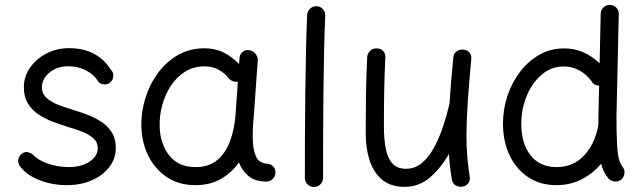

<svg xmlns="http://www.w3.org/2000/svg" viewBox="-20 -721 2609 778"><path d="M429.7 -390.1Q420.4 -379.4 406.5 -378.9Q392.6 -378.4 379.9 -387.7Q362.8 -417.5 329.8 -435.1Q296.9 -452.6 257.3 -452.6Q211.9 -452.6 180.9 -427.2Q149.9 -401.9 149.9 -367.2Q149.9 -341.3 168.5 -324.5Q187 -307.6 215.1 -296.6Q243.2 -285.6 272.9 -276.9Q300.8 -268.6 331.5 -257.1Q362.3 -245.6 389.2 -228.5Q416 -211.4 432.6 -185.3Q449.2 -159.2 449.2 -121.6Q449.2 -78.1 422.9 -43.9Q396.5 -9.8 351.6 9.8Q306.6 29.3 250.5 29.3Q191.4 29.3 138.7 8.5Q85.9 -12.2 60.1 -48.8Q51.3 -61.5 54.4 -76.2Q57.6 -90.8 69.8 -99.1Q82 -107.4 93.8 -104.2Q105.5 -101.1 113.3 -94.7Q132.8 -72.3 174.3 -58.1Q215.8 -43.9 257.8 -43.9Q308.6 -43.9 342.3 -65.7Q376 -87.4 376 -120.1Q376 -145 357.9 -160.9Q339.8 -176.8 312.3 -187.5Q284.7 -198.2 255.9 -206.5Q227.5 -215.3 196.3 -226.8Q165 -238.3 137.7 -256.1Q110.4 -273.9 93.5 -301Q76.7 -328.1 76.7 -367.2Q76.7 -411.1 101.8 -447Q127 -482.9 168.7 -504.4Q210.4 -525.9 259.8 -525.9Q317.4 -525.9 360.1 -503.4Q402.8 -481 427.7 -440.4Q439 -430.2 439.2 -415.5Q439.5 -400.9 429.7 -390.1Z M1059.6 14.6Q1014.6 14.6 988 -6.8Q961.4 -28.3 948.2 -62.5Q918.5 -20.5 874.5 4.4Q830.6 29.3 772 29.3Q706.1 29.3 657.5 -2.4Q608.9 -34.2 581.8 -88.1Q554.7 -142.1 552.7 -207.5Q551.3 -265.6 568.6 -322Q585.9 -378.4 619.4 -424.3Q652.8 -470.2 700.7 -497.8Q748.5 -525.4 808.6 -525.4Q852.1 -525.4 886.5 -508.1Q920.9 -490.7 948.7 -461.4L950.7 -486.3Q951.7 -501.5 963.1 -510.7Q974.6 -520 989.7 -517.6Q1004.4 -515.6 1014.9 -503.4Q1025.4 -491.2 1024.4 -476.6L1008.3 -248.5Q1007.3 -235.4 1005.9 -222.2Q1004.4 -202.6 1004.2 -181.4Q1003.9 -160.2 1004.9 -143.1Q1006.8 -108.9 1018.8 -84Q1030.8 -59.1 1069.3 -56.6Q1079.1 -54.2 1087.4 -46.1Q1095.7 -38.1 1096.2 -22Q1096.2 -6.8 1085.4 3.9Q1074.7 14.6 1059.6 14.6ZM772.5 -43.9Q826.2 -43.9 860.4 -72.5Q894.5 -101.1 912.4 -149.7Q930.2 -198.2 934.6 -258.3L943.8 -390.1Q933.1 -388.2 922.1 -392.6Q911.1 -397 904.8 -406.7Q888.2 -426.3 864.3 -439.2Q840.3 -452.1 808.6 -452.1Q764.6 -452.1 730.2 -430.7Q695.8 -409.2 672.4 -373.5Q648.9 -337.9 637.2 -294.4Q625.5 -251 627 -206.5Q629.4 -136.7 666.5 -90.3Q703.6 -43.9 772.5 -43.9Z M1263.2 -695.8Q1278.3 -695.3 1288.3 -684.1Q1298.3 -672.9 1297.9 -657.2Q1294.9 -595.2 1293.2 -512.5Q1291.5 -429.7 1290.5 -338.6Q1289.6 -247.6 1289.3 -159.9Q1289.1 -72.3 1289.1 0Q1289.1 15.1 1278.3 25.9Q1267.6 36.6 1252 36.6Q1236.8 36.6 1226.1 25.9Q1215.3 15.1 1215.3 0Q1215.3 -72.3 1215.6 -160.2Q1215.8 -248 1217 -339.4Q1218.3 -430.7 1220 -514.2Q1221.7 -597.7 1224.6 -661.1Q1225.6 -676.3 1236.8 -686.3Q1248 -696.3 1263.2 -695.8Z M1889.6 -481.4Q1879.9 -377 1875 -303.2Q1870.1 -229.5 1870.1 -172.9Q1870.1 -125.5 1873.5 -85.7Q1877 -45.9 1883.3 -5.4Q1885.7 11.2 1877.4 21.5Q1869.1 31.7 1856.4 34.7Q1842.3 38.1 1827.9 31Q1813.5 23.9 1811 5.9Q1806.6 -20 1803.7 -45.4Q1800.8 -70.8 1799.3 -97.7Q1767.6 -41.5 1723.1 -2.7Q1678.7 36.1 1619.6 36.1Q1562 36.1 1527.3 6.3Q1492.7 -23.4 1477.3 -72.3Q1461.9 -121.1 1461.9 -178.2Q1461.9 -254.4 1462.9 -331.1Q1463.9 -407.7 1467.8 -489.3Q1468.8 -502.9 1478.5 -513.9Q1488.3 -524.9 1505.4 -524.9Q1523.4 -524.9 1533 -514.2Q1542.5 -503.4 1541.5 -488.8Q1538.1 -419.4 1536.9 -355.2Q1535.6 -291 1535.6 -209.5Q1535.6 -160.2 1542.7 -121.1Q1549.8 -82 1569.1 -59.6Q1588.4 -37.1 1625 -37.1Q1661.6 -37.1 1689.5 -60.5Q1717.3 -84 1738.3 -122.3Q1759.3 -160.6 1774.7 -206.5Q1790 -252.4 1800.8 -297.9Q1801.3 -299.3 1801.3 -300.3Q1803.7 -340.3 1807.6 -387Q1811.5 -433.6 1816.9 -488.3Q1818.8 -505.9 1831.5 -513.7Q1844.2 -521.5 1857.9 -520Q1871.1 -519 1881.1 -509.3Q1891.1 -499.5 1889.6 -481.4Z M2265.6 -524.9Q2346.2 -524.9 2409.7 -464.4L2414.1 -665.5Q2414.6 -680.7 2425.5 -691.2Q2436.5 -701.7 2451.7 -701.2Q2466.8 -700.7 2477.3 -689.9Q2487.8 -679.2 2487.3 -664.1L2478 -249Q2478 -175.3 2480.5 -135Q2482.9 -94.7 2488.3 -75.7Q2493.7 -56.6 2502.4 -45.4Q2512.2 -33.7 2510.3 -18.3Q2508.3 -2.9 2497.1 6.8Q2485.4 16.1 2470 14.4Q2454.6 12.7 2444.8 1.5Q2424.8 -23.4 2415.5 -57.6Q2382.8 -17.6 2336.4 5.9Q2290 29.3 2234.9 29.3Q2168.9 29.3 2120.1 -3.2Q2071.3 -35.6 2044.7 -92Q2018.1 -148.4 2018.1 -220.7Q2018.1 -277.8 2036.1 -332.3Q2054.2 -386.7 2087.4 -430.2Q2120.6 -473.6 2165.8 -499.3Q2210.9 -524.9 2265.6 -524.9ZM2092.3 -219.7Q2092.3 -140.1 2129.6 -92Q2167 -43.9 2235.8 -43.9Q2303.2 -43.9 2347.2 -91.3Q2391.1 -138.7 2404.3 -213.4Q2404.3 -214.8 2404.8 -215.8Q2404.8 -224.1 2404.8 -232.7Q2404.8 -241.2 2404.8 -250L2407.7 -374Q2386.2 -374.5 2377 -392.1Q2354.5 -421.9 2325.4 -436.8Q2296.4 -451.7 2264.6 -451.7Q2213.4 -451.7 2174.6 -418.2Q2135.7 -384.8 2114 -331.8Q2092.3 -278.8 2092.3 -219.7Z"/></svg>

Font: Mikhak Regular
Style: Regular
Weight: 400
Designer: Amin Abedi
Version: Version 3.3